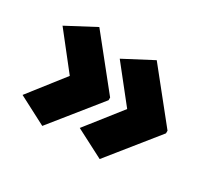

<svg xmlns="http://www.w3.org/2000/svg" viewBox="-103 -688 886 814"><g transform="rotate(30 340.5 -281.0)"><path d="M645 -274V-287L456 -523L317 -450L451 -281L317 -111L456 -39ZM364 -274V-287L175 -523L37 -450L170 -281L37 -111L175 -39Z"/></g></svg>

Font: Noto Sans Myanmar UI Black
Style: Regular
Weight: 900
Designer: Monotype Design Team
Foundry: Monotype Imaging Inc.
Version: Version 2.103